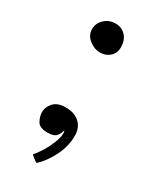

<svg xmlns="http://www.w3.org/2000/svg" viewBox="-160 -523 617 733"><g transform="rotate(30 148.0 -157.0)"><path d="M126 -463Q153.5 -463 171 -444Q188.5 -425 188.5 -395Q188.5 -368 171 -352.5Q153.5 -337 129 -337Q103 -337 80.5 -355Q58 -373 58 -400Q58 -426 78 -444.5Q98 -463 126 -463ZM130.5 149Q127 148.5 116.2 140.2Q105.5 132 101.5 127Q114.5 113.5 128.5 90.8Q142.5 68 152.2 43.5Q162 19 162.5 1Q162.5 -7 159.5 -12Q157 2.5 146.8 15.2Q136.5 28 108 28Q72.5 28 61.8 8.5Q51 -11 51 -30.5Q51 -52.5 68.2 -71.5Q85.5 -90.5 121 -90.5Q159.5 -90.5 182.2 -70.2Q205 -50 205 -13Q205 32.5 183.2 76.2Q161.5 120 130.5 149Z"/></g></svg>

Font: Grandstander ExtraLight
Style: Regular
Weight: 200
Designer: Tyler Finck
Foundry: Etcetera Type Co
Version: Version 1.200; ttfautohint (v1.8.3)